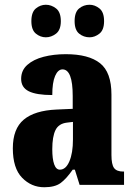

<svg xmlns="http://www.w3.org/2000/svg" viewBox="-20 -778 563 808"><path d="M166 10Q112 10 73 -30Q34 -70 34 -154Q34 -236 80 -274.5Q126 -313 218 -317L286 -320V-374Q286 -486 243 -486Q224 -486 212 -458.5Q200 -431 200 -378Q133 -378 101 -394Q69 -410 69 -446Q69 -482 95 -505Q121 -528 163.5 -539Q206 -550 257 -550Q353 -550 401 -512Q449 -474 449 -380V-126Q449 -86 460 -71Q471 -56 499 -56H502V0H315L295 -64H286Q258 -24 234 -7Q210 10 166 10ZM232 -64Q257 -64 272 -99Q287 -134 287 -191V-265L262 -262Q227 -258 213.5 -230.5Q200 -203 200 -150Q200 -109 208 -86.5Q216 -64 232 -64ZM357 -621Q332 -621 313 -636.5Q294 -652 294 -689Q294 -727 313 -742.5Q332 -758 357 -758Q379 -758 398.5 -742.5Q418 -727 418 -689Q418 -652 398.5 -636.5Q379 -621 357 -621ZM173 -621Q150 -621 131 -636.5Q112 -652 112 -689Q112 -727 131 -742.5Q150 -758 173 -758Q196 -758 216 -742.5Q236 -727 236 -689Q236 -652 216 -636.5Q196 -621 173 -621Z"/></svg>

Font: Noto Serif Sinhala ExtraCondensed Black
Style: Regular
Weight: 900
Width: 2
Designer: Jelle Bosma - Monotype Design Team
Foundry: Monotype Imaging Inc.
Version: Version 2.007; ttfautohint (v1.8.4.7-5d5b)